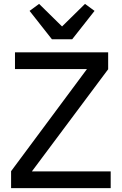

<svg xmlns="http://www.w3.org/2000/svg" viewBox="-20 -967 626 987"><path d="M549 0H37V-87L427 -612H57V-698H536V-611L144 -86H549ZM247 -765 132 -911 181 -947 299 -831 417 -947 466 -911 351 -765Z"/></svg>

Font: IBM Plex Sans Thai Looped Text
Style: Regular
Weight: 450
Designer: Mike Abbink, Paul van der Laan, Pieter van Rosmalen, Ben Mitchell, Mark Frömberg
Foundry: Bold Monday
Version: Version 1.1